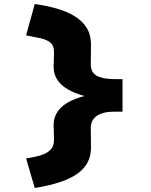

<svg xmlns="http://www.w3.org/2000/svg" viewBox="-20 -728 751 956"><path d="M153 208 110 61Q149 55 180.5 46Q212 37 231 18Q250 -1 249 -36L247 -102Q246 -162 293.5 -201Q341 -240 441 -259V-240Q341 -261 293.5 -300Q246 -339 247 -398L249 -464Q250 -499 232.5 -514.5Q215 -530 183.5 -537Q152 -544 110 -552L153 -708Q211 -700 262 -685.5Q313 -671 351.5 -647.5Q390 -624 411.5 -589.5Q433 -555 433 -507L432 -412Q431 -367 462 -350.5Q493 -334 551 -334H590V-172H549Q491 -172 461 -150.5Q431 -129 432 -88L433 7Q434 87 366.5 136Q299 185 153 208Z"/></svg>

Font: Lexend Tera ExtraBold
Style: Regular
Weight: 800
Designer: Bonnie Shaver-Troup, Thomas Jockin
Foundry: Lexend
Version: Version 1.007